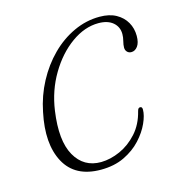

<svg xmlns="http://www.w3.org/2000/svg" viewBox="-78 -526 561 602"><g transform="rotate(-15 203.0 -225.0)"><path d="M288.5 -438.5Q243.5 -438.5 200.2 -407.5Q157 -376.5 126 -324.2Q95 -272 86 -208.5Q72.5 -114 100.5 -64.5Q128.5 -15 185 -15.5Q215.5 -16 246.8 -30Q278 -44 302.8 -71.5Q327.5 -99 337.5 -139.5Q339 -145.5 341.2 -147.8Q343.5 -150 346.5 -150Q350 -150 351.8 -147.8Q353.5 -145.5 353.5 -140.5Q353.5 -122 342.2 -97Q331 -72 309 -48Q287 -24 254.2 -8.2Q221.5 7.5 178 7.5Q94.5 7.5 61.2 -54Q28 -115.5 49 -214.5Q59 -265 82.5 -309Q106 -353 139.2 -386.2Q172.5 -419.5 213 -438.2Q253.5 -457 297 -457Q329 -457 350.5 -445Q372 -433 383.2 -413.2Q394.5 -393.5 394.5 -369Q394.5 -347 386 -335.5Q377.5 -324 365.5 -324Q357 -324 351.8 -329.5Q346.5 -335 346.5 -343.5Q346.5 -352.5 349.5 -364Q352.5 -375.5 352.5 -386Q352.5 -409.5 335.5 -424Q318.5 -438.5 288.5 -438.5Z"/></g></svg>

Font: Fraunces Thin
Style: Italic
Weight: 250
Italic angle: -16°
Version: Version 1.000;[b76b70a41]